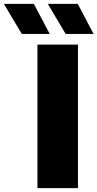

<svg xmlns="http://www.w3.org/2000/svg" viewBox="-122 -970 502 990"><path d="M71 0V-740H280V0ZM-9.5 -795 -102 -950H52.5L134.5 -795ZM216.5 -795 124.5 -950H279L360.5 -795Z"/></svg>

Font: Encode Sans Expanded ExtraBold
Style: Regular
Weight: 800
Width: 7
Designer: Multiple Designers
Foundry: Impallari Type
Version: Version 2.000